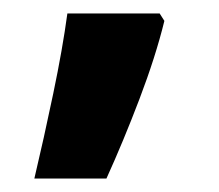

<svg xmlns="http://www.w3.org/2000/svg" viewBox="-20 -136 325 285"><path d="M224 -105Q211 -52 187 11Q163 74 138 129H31Q45 70 59 3Q73 -64 80 -116H217Z"/></svg>

Font: Noto Sans NKo Unjoined
Style: Bold
Weight: 700
Designer: Monotype Design Team
Foundry: Monotype Imaging Inc.
Version: Version 2.004